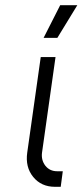

<svg xmlns="http://www.w3.org/2000/svg" viewBox="-20 -720 318 740"><path d="M137 -500 85 -132Q77 -76 108 -38Q139 0 192 0H214L222 -60H200Q172 -60 155 -81Q138 -103 142 -132L194 -500ZM148 -574H201L278 -700H212Z"/></svg>

Font: Unageo
Style: Light-Italic
Weight: 300
Designer: Richard Sepsi
Foundry: Richard Sepsi
Version: Version 2.000